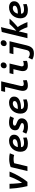

<svg xmlns="http://www.w3.org/2000/svg" viewBox="2292 -3118 1016 5640"><g transform="rotate(-90 2800.0 -298.0)"><path d="M153 0Q136 -68 120.5 -150Q105 -232 94 -326.5Q83 -421 77 -526H220Q221 -472 225 -406.5Q229 -341 235.5 -275.5Q242 -210 249 -156Q273 -189 299.5 -235.5Q326 -282 351.5 -333.5Q377 -385 398 -435Q419 -485 432 -526H580Q553 -454 516 -379.5Q479 -305 437.5 -234Q396 -163 354.5 -102.5Q313 -42 277 0Z M595 0 713 -492Q765 -513 826.5 -524.5Q888 -536 941 -536Q1004 -536 1043.5 -531Q1083 -526 1117 -516L1065 -390Q1051 -395 1033 -399Q1015 -403 992.5 -405Q970 -407 942 -407Q913 -407 882.5 -403Q852 -399 826 -390L733 0Z M1403 13Q1317 13 1264 -15Q1211 -43 1186.5 -92Q1162 -141 1162 -205Q1162 -271 1184 -331Q1206 -391 1248 -438Q1290 -485 1350 -512.5Q1410 -540 1487 -540Q1539 -540 1578.5 -522.5Q1618 -505 1640.5 -473Q1663 -441 1663 -395Q1663 -349 1645 -314.5Q1627 -280 1594 -256Q1561 -232 1515.5 -216.5Q1470 -201 1415 -194Q1360 -187 1298 -187Q1298 -160 1310 -140.5Q1322 -121 1351 -110.5Q1380 -100 1430 -100Q1460 -100 1488 -104.5Q1516 -109 1538.5 -115.5Q1561 -122 1574 -128L1583 -24Q1556 -11 1508 1Q1460 13 1403 13ZM1299 -282Q1370 -282 1415 -291Q1460 -300 1486 -314.5Q1512 -329 1522 -345Q1532 -361 1532 -376Q1532 -394 1523.5 -406Q1515 -418 1499.5 -424Q1484 -430 1461 -430Q1427 -430 1394 -414.5Q1361 -399 1336 -366.5Q1311 -334 1299 -282Z M1905 15Q1844 15 1801.5 5.5Q1759 -4 1733 -16Q1707 -28 1693 -35L1744 -143Q1767 -131 1806 -116.5Q1845 -102 1900 -102Q1939 -102 1962 -109.5Q1985 -117 1994.5 -129Q2004 -141 2004 -155Q2004 -176 1986.5 -188Q1969 -200 1918 -220Q1876 -236 1848.5 -253Q1821 -270 1807 -295.5Q1793 -321 1793 -360Q1793 -441 1850.5 -490.5Q1908 -540 2023 -540Q2079 -540 2127.5 -530Q2176 -520 2204 -506L2153 -398Q2128 -409 2094.5 -417.5Q2061 -426 2011 -426Q1997 -426 1977.5 -422.5Q1958 -419 1944 -408.5Q1930 -398 1930 -377Q1930 -364 1935.5 -354.5Q1941 -345 1959.5 -335.5Q1978 -326 2015 -312Q2060 -295 2088.5 -276Q2117 -257 2130.5 -230.5Q2144 -204 2144 -162Q2144 -119 2120 -78.5Q2096 -38 2043.5 -11.5Q1991 15 1905 15Z M2523 13Q2437 13 2384 -15Q2331 -43 2306.5 -92Q2282 -141 2282 -205Q2282 -271 2304 -331Q2326 -391 2368 -438Q2410 -485 2470 -512.5Q2530 -540 2607 -540Q2659 -540 2698.5 -522.5Q2738 -505 2760.5 -473Q2783 -441 2783 -395Q2783 -349 2765 -314.5Q2747 -280 2714 -256Q2681 -232 2635.5 -216.5Q2590 -201 2535 -194Q2480 -187 2418 -187Q2418 -160 2430 -140.5Q2442 -121 2471 -110.5Q2500 -100 2550 -100Q2580 -100 2608 -104.5Q2636 -109 2658.5 -115.5Q2681 -122 2694 -128L2703 -24Q2676 -11 2628 1Q2580 13 2523 13ZM2419 -282Q2490 -282 2535 -291Q2580 -300 2606 -314.5Q2632 -329 2642 -345Q2652 -361 2652 -376Q2652 -394 2643.5 -406Q2635 -418 2619.5 -424Q2604 -430 2581 -430Q2547 -430 2514 -414.5Q2481 -399 2456 -366.5Q2431 -334 2419 -282Z M3103 12Q3027 12 2989 -27.5Q2951 -67 2951 -137Q2951 -156 2954 -177Q2957 -198 2962 -220L3066 -656H2920L2947 -771H3231L3098 -211Q3096 -200 3093.5 -187Q3091 -174 3091 -164Q3091 -142 3103.5 -125Q3116 -108 3153 -108Q3174 -108 3196 -113Q3218 -118 3235 -123.5Q3252 -129 3259 -131L3268 -22Q3259 -18 3216 -3Q3173 12 3103 12Z M3686 12Q3634 12 3599.5 -5.5Q3565 -23 3548 -56.5Q3531 -90 3531 -136Q3531 -155 3534 -176.5Q3537 -198 3543 -222L3588 -412H3442L3470 -526H3754L3678 -205Q3674 -193 3672.5 -182.5Q3671 -172 3671 -164Q3671 -136 3685 -122Q3699 -108 3728 -108Q3747 -108 3773 -112Q3799 -116 3830 -127L3832 -15Q3791 1 3754.5 6.5Q3718 12 3686 12ZM3689 -610Q3658 -610 3635.5 -629Q3613 -648 3613 -687Q3613 -732 3642 -759Q3671 -786 3708 -786Q3740 -786 3763.5 -766Q3787 -746 3787 -708Q3787 -665 3757.5 -637.5Q3728 -610 3689 -610Z M4052 190Q3994 190 3947 176Q3900 162 3871 140L3925 29Q3950 45 3978 57Q4006 69 4042 69Q4084 69 4111 48Q4138 27 4151 -28L4243 -412H4030L4058 -526H4409L4289 -28Q4269 57 4236.5 104.5Q4204 152 4158.5 171Q4113 190 4052 190ZM4341 -610Q4310 -610 4287.5 -629Q4265 -648 4265 -687Q4265 -732 4294 -759Q4323 -786 4360 -786Q4392 -786 4415.5 -766Q4439 -746 4439 -708Q4439 -665 4409.5 -637.5Q4380 -610 4341 -610Z M4498 0 4680 -754 4823 -777 4715 -325Q4743 -348 4780 -383Q4817 -418 4854 -456.5Q4891 -495 4916 -526H5073Q5046 -494 5015 -461.5Q4984 -429 4951.5 -398Q4919 -367 4886.5 -338.5Q4854 -310 4824 -284Q4851 -251 4879 -200.5Q4907 -150 4931.5 -96.5Q4956 -43 4971 0H4822Q4810 -38 4789 -87Q4768 -136 4744 -181.5Q4720 -227 4698 -254L4637 0Z M5323 13Q5237 13 5184 -15Q5131 -43 5106.5 -92Q5082 -141 5082 -205Q5082 -271 5104 -331Q5126 -391 5168 -438Q5210 -485 5270 -512.5Q5330 -540 5407 -540Q5459 -540 5498.5 -522.5Q5538 -505 5560.5 -473Q5583 -441 5583 -395Q5583 -349 5565 -314.5Q5547 -280 5514 -256Q5481 -232 5435.5 -216.5Q5390 -201 5335 -194Q5280 -187 5218 -187Q5218 -160 5230 -140.5Q5242 -121 5271 -110.5Q5300 -100 5350 -100Q5380 -100 5408 -104.5Q5436 -109 5458.5 -115.5Q5481 -122 5494 -128L5503 -24Q5476 -11 5428 1Q5380 13 5323 13ZM5219 -282Q5290 -282 5335 -291Q5380 -300 5406 -314.5Q5432 -329 5442 -345Q5452 -361 5452 -376Q5452 -394 5443.5 -406Q5435 -418 5419.5 -424Q5404 -430 5381 -430Q5347 -430 5314 -414.5Q5281 -399 5256 -366.5Q5231 -334 5219 -282Z"/></g></svg>

Font: Ubuntu Sans Mono
Style: Italic
Weight: 400
Italic angle: -13.5°
Monospace: yes
Designer: Dalton Maag Ltd
Foundry: Dalton Maag Ltd
Version: Version 1.006